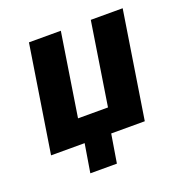

<svg xmlns="http://www.w3.org/2000/svg" viewBox="-117 -609 815 849"><g transform="rotate(-20 290.5 -184.5)"><path d="M166 134 188 0H30L109 -503H259L198 -113H339L400 -503H550L471 0H313L291 134Z"/></g></svg>

Font: Nunito Sans 7pt Condensed ExtraBold
Style: Italic
Weight: 800
Width: 3
Italic angle: -9°
Designer: Vernon Adams
Foundry: Vernon Adams
Version: Version 3.101;gftools[0.9.27]